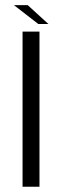

<svg xmlns="http://www.w3.org/2000/svg" viewBox="-20 -712 264 732"><path d="M66 0H130.5V-591.5H66ZM126 -620.5H164.5L85.5 -692.5H33Z"/></svg>

Font: Anybody SemiExpanded Light
Style: Regular
Weight: 300
Width: 6
Version: Version 1.113;gftools[0.9.25]